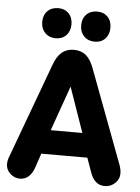

<svg xmlns="http://www.w3.org/2000/svg" viewBox="-56 -836 648 889"><g transform="rotate(5 268.5 -391.0)"><path d="M373 -114 395 -52Q415 10 464 10Q492 10 512 -9Q532 -28 532 -54Q532 -74 523 -97L362 -526Q347 -568 324.5 -587Q302 -606 268 -606Q234 -606 211.5 -587Q189 -568 174 -526L14 -92Q9 -80 7 -70.5Q5 -61 5 -52Q5 -27 24.5 -8.5Q44 10 70 10Q117 10 137 -49L159 -114ZM340 -226H193L267 -435ZM179 -792Q148 -792 129 -773Q110 -754 110 -722Q110 -691 129 -671.5Q148 -652 179 -652Q209 -652 227.5 -671.5Q246 -691 246 -722Q246 -754 227.5 -773Q209 -792 179 -792ZM360 -792Q329 -792 310 -773Q291 -754 291 -722Q291 -691 310 -671.5Q329 -652 360 -652Q390 -652 408.5 -671.5Q427 -691 427 -722Q427 -754 408.5 -773Q390 -792 360 -792Z"/></g></svg>

Font: Beiruti ExtraBold
Style: Regular
Weight: 800
Designer: Arlette Boutros
Foundry: Boutros
Version: Version 1.41